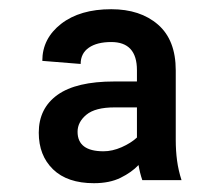

<svg xmlns="http://www.w3.org/2000/svg" viewBox="-20 -741 482 423"><path d="M293.5 -344.2Q288.1 -359.9 285.2 -377.4Q270 -361.3 245.8 -349.4Q221.7 -337.4 187 -337.4Q128.4 -337.4 96.9 -367.9Q65.4 -398.4 65.4 -448.7Q65.4 -502.4 106.7 -532Q147.9 -561.5 231.9 -561.5H281.7V-586.4Q281.7 -648.4 225.1 -648.4Q193.8 -648.4 175.8 -636Q157.7 -623.5 157.7 -600.1L73.2 -606.9Q73.2 -656.2 114.7 -688.5Q156.2 -720.7 225.1 -720.7Q289.1 -720.7 328.1 -686.8Q367.2 -652.8 367.2 -585.9V-432.6Q367.2 -408.7 370.1 -387.2Q373 -365.7 379.9 -344.2ZM208 -407.7Q227.5 -407.7 248 -416.7Q268.6 -425.8 281.7 -438V-504.4H232.4Q189.9 -504.4 170.4 -488.3Q150.9 -472.2 150.9 -450.7Q150.9 -407.7 208 -407.7Z"/></svg>

Font: Vazirmatn RD UI Black
Style: Regular
Weight: 900
Designer: Saber Rastikerdar
Foundry: Saber Rastikerdar
Version: Version 33.003